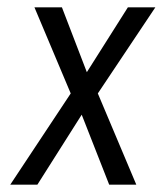

<svg xmlns="http://www.w3.org/2000/svg" viewBox="-20 -504 444 524"><path d="M352 0 247 -249 404 -484H329L217 -307L149 -484H74L173 -249L8 0H82L203 -191L278 0Z"/></svg>

Font: Gamestation Condensed
Style: Italic
Weight: 400
Width: 3
Designer: Jonas Hecksher
Foundry: Jonas Hecksher, Playtypeª, e-types AS
Version: Version 1.003